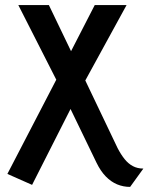

<svg xmlns="http://www.w3.org/2000/svg" viewBox="-20 -521 583 754"><path d="M442 61 315 -205 477 -501H352L259 -320L172 -501H52L201 -208L9 162L106 205L257 -93L359 118Q375 151 395.5 172Q416 193 440 203Q464 213 491 213L543 141Q520 141 502 131.5Q484 122 469.5 104Q455 86 442 61Z"/></svg>

Font: Advent Pro
Style: Regular
Weight: 400
Designer: VivaRado, Andreas Kalpakidis
Foundry: VivaRado, Andreas Kalpakidis
Version: Version 3.000